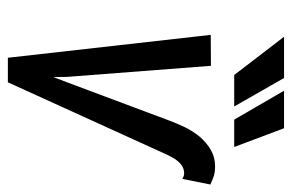

<svg xmlns="http://www.w3.org/2000/svg" viewBox="-150 -610 759 500"><g transform="rotate(90 230.0 -359.5)"><path d="M174.8 -589.4H256.8L182.6 -719.2H75.2ZM291 -589.4H362.3L313.5 -719.2H215.8ZM180.2 -118.2 179.7 -154.3 150.9 -528.8 70.3 -528.3 129.9 0H193.8L381.3 -412.1C383.8 -417 386.2 -422.4 389.2 -427.7C392.1 -433.1 395.5 -438.5 399.9 -443.4C403.8 -447.8 408.2 -451.7 413.6 -454.6C418.5 -457.5 424.3 -459 430.7 -459C433.1 -459 435.5 -458.5 438 -458C440.4 -457 442.9 -455.6 445.3 -454.1L460 -527.3C451.7 -531.2 444.3 -534.2 437 -536.6C429.7 -538.6 421.9 -539.6 412.6 -539.6C396.5 -539.6 381.8 -535.6 369.6 -528.3C356.9 -521 345.7 -511.2 335.9 -500C326.2 -488.3 317.9 -475.6 311 -461.4C304.2 -447.3 298.3 -433.6 293.5 -420.4L194.3 -155.3Z"/></g></svg>

Font: Roboto Condensed
Style: Italic
Weight: 400
Designer: Google
Version: Version 1.000;PS 001.000;hotconv 1.0.88;makeotf.lib2.5.64775